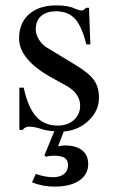

<svg xmlns="http://www.w3.org/2000/svg" viewBox="-20 -479 429 714"><path d="M145 99 182 9Q152 7 135 1Q108 -8 89 -8Q72 -8 65 4H52V-153H68Q84 -80 114 -46Q144 -12 195 -12Q232 -12 255 -33Q278 -54 278 -86Q278 -132 225 -161L171 -191Q51 -258 51 -336Q51 -394 88.5 -426.5Q126 -459 189 -459Q233 -459 256 -448Q274 -440 284 -440Q291 -440 300 -450H311L316 -314H301Q284 -382 258.5 -409.5Q233 -437 188 -437Q154 -437 133.5 -420Q113 -403 113 -369Q113 -352 124.5 -332.5Q136 -313 156 -301L260 -238Q310 -208 329 -182Q348 -156 348 -115Q348 -67 309.5 -30.5Q271 6 217 10L196 65Q211 62 222 62Q263 62 285.5 80Q308 98 308 131Q308 170 274.5 192.5Q241 215 183 215Q138 215 99 199L113 168Q149 180 178 180Q203 180 218 168Q233 156 233 136Q233 117 221 108.5Q209 100 180 100Q163 100 152 104Z"/></svg>

Font: STIX MathJax Latin
Style: Regular
Weight: 400
Designer: MicroPress Inc., with final additions and corrections provided by Coen Hoffman, Elsevier (retired)
Version: Version 1.1.1